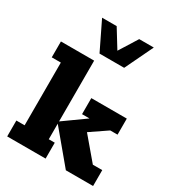

<svg xmlns="http://www.w3.org/2000/svg" viewBox="-191 -914 933 1026"><g transform="rotate(30 275.5 -401.5)"><path d="M213 -98H250V0H13V-98H64V-485H8V-583H213V-208L346 -303H300V-402H519V-303H474L311 -192L358 -248L485 -98H543V0H375L213 -194ZM219 -630 135 -803H225L294 -691L364 -803H454L371 -630Z"/></g></svg>

Font: Rokkitt SemiBold ExtraBold
Style: Regular
Weight: 800
Version: Version 3.103